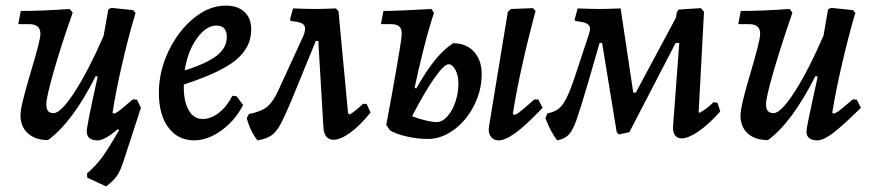

<svg xmlns="http://www.w3.org/2000/svg" viewBox="-20 -488 3111 684"><path d="M482 -104 424 74Q411 117 397.5 137Q384 157 358 176L291 145L290 130Q320 104 341.5 75.5Q363 47 404 -24L400 -28Q353 12 328 12Q289 12 289 -20Q289 -40 328 -215L321 -217Q238 -52 151 11Q106 11 79.5 -13Q53 -37 53 -77Q53 -95 61 -127.5Q69 -160 78.5 -193Q88 -226 91 -236Q124 -345 124 -367Q124 -402 84 -402H45L54 -449Q130 -449 228 -456L239 -443Q198 -327 171.5 -234Q145 -141 145 -117Q145 -100 151 -92.5Q157 -85 171 -85Q197 -85 246 -160.5Q295 -236 349 -360L366 -455L377 -460L454 -452L463 -442Q440 -367 416.5 -266Q393 -165 381 -87L384 -83Q392 -84 404 -93Q416 -102 453 -134L468 -133Z M635 -187Q633 -131 651 -97.5Q669 -64 702 -64Q731 -64 759.5 -86Q788 -108 808 -147L823 -145L846 -114Q818 -59 769 -23.5Q720 12 672 12Q614 12 580 -33.5Q546 -79 546 -157Q546 -234 580.5 -306Q615 -378 670 -423Q725 -468 784 -468Q827 -468 851 -445.5Q875 -423 875 -383Q875 -319 820 -274Q765 -229 635 -187ZM638 -237Q717 -262 752.5 -290Q788 -318 788 -356Q788 -397 751 -397Q714 -397 681 -350.5Q648 -304 638 -237Z M1300 -87Q1263 -41 1228 -15.5Q1193 10 1168 10Q1152 10 1142.5 -1.5Q1133 -13 1132 -36L1114 -342H1105L1019 -132Q993 -70 978 -43Q963 -16 945.5 -4.5Q928 7 897 12Q871 -22 859 -67L867 -82Q910 -90 931.5 -107.5Q953 -125 972 -167L1057 -352Q1067 -373 1067 -386Q1067 -399 1055 -405Q1043 -411 1016 -413L1013 -418L1024 -458Q1080 -456 1101 -456Q1125 -456 1177 -458L1186 -447L1220 -84L1226 -80Q1247 -93 1273 -118H1286Z M1696 -224Q1696 -166 1669 -112.5Q1642 -59 1597.5 -26Q1553 7 1504 7Q1467 7 1428 -2Q1389 -11 1369 -24L1356 -43Q1375 -143 1392.5 -244Q1410 -345 1411 -363Q1412 -384 1403 -393Q1394 -402 1373 -402H1337L1346 -449Q1396 -449 1517 -456L1526 -442Q1508 -388 1489 -313Q1470 -238 1457 -175L1463 -173Q1500 -238 1530.5 -275Q1561 -312 1594 -334Q1641 -334 1668.5 -304Q1696 -274 1696 -224ZM1613 -191Q1613 -219 1602.5 -239Q1592 -259 1578 -259Q1562 -259 1527 -209Q1492 -159 1448 -74Q1471 -65 1496 -59Q1521 -53 1535 -53Q1555 -53 1573 -72.5Q1591 -92 1602 -124Q1613 -156 1613 -191ZM1913 -104Q1853 -41 1816.5 -14.5Q1780 12 1756 12Q1740 12 1730.5 1Q1721 -10 1721 -27L1722 -37L1789 -445L1800 -456L1879 -459L1888 -449Q1833 -245 1807 -83L1811 -79Q1818 -79 1830.5 -88.5Q1843 -98 1884 -134L1898 -133Z M2546 -91Q2505 -45 2468.5 -20Q2432 5 2408 5Q2392 5 2384 -7Q2376 -19 2378 -42L2400 -335H2387L2222 -17L2185 -9L2177 -17L2125 -335H2116L2077 -200Q2048 -101 2034 -61.5Q2020 -22 2005.5 -7.5Q1991 7 1965 12Q1942 -17 1923 -67L1930 -84Q1955 -89 1969.5 -100Q1984 -111 1998 -138.5Q2012 -166 2031 -224L2077 -363Q2082 -378 2082 -385Q2082 -398 2070.5 -404Q2059 -410 2030 -413L2027 -418L2038 -458Q2092 -456 2115 -456Q2139 -456 2191 -458L2236 -158H2245L2388 -425L2391 -444L2398 -454L2477 -459L2488 -446L2469 -89L2472 -86Q2498 -100 2522 -124L2536 -122Z M3047 -104Q2980 -38 2946.5 -13Q2913 12 2892 12Q2853 12 2853 -20Q2853 -35 2893 -215L2885 -217Q2801 -51 2716 11Q2670 11 2644 -12.5Q2618 -36 2618 -77Q2618 -110 2656 -236Q2668 -277 2678 -315Q2688 -353 2688 -367Q2688 -385 2678.5 -393.5Q2669 -402 2648 -402H2610L2619 -449Q2695 -449 2793 -456L2803 -443Q2762 -324 2735.5 -232.5Q2709 -141 2709 -117Q2709 -100 2715.5 -92.5Q2722 -85 2736 -85Q2762 -85 2811 -161Q2860 -237 2914 -362L2930 -455L2941 -460L3019 -452L3027 -442Q3004 -364 2980.5 -263.5Q2957 -163 2945 -87L2949 -83Q2956 -84 2968 -92.5Q2980 -101 3018 -134L3032 -133Z"/></svg>

Font: Alegreya Medium
Style: Italic
Weight: 500
Italic angle: -7°
Designer: Juan Pablo del Peral
Foundry: Huerta Tipografica
Version: Version 2.008; ttfautohint (v1.8)